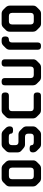

<svg xmlns="http://www.w3.org/2000/svg" viewBox="916 -1442 534 2407"><g transform="rotate(-90 1183.5 -238.0)"><path d="M103 -11Q123 9 152 9H276Q305 9 325 -11L357 -43Q379 -65 377 -93V-383Q377 -411 357 -433L325 -465Q305 -485 276 -485H152Q123 -485 103 -465L70 -432Q50 -412 50 -383V-93Q50 -64 70 -44ZM141 -122V-354Q141 -394 181 -394H246Q286 -394 286 -354V-122Q286 -82 246 -82H181Q141 -82 141 -122Z M530 -11Q550 9 579 9H701Q730 9 750 -11L783 -44Q803 -64 803 -93V-172Q803 -201 783 -221L750 -254Q730 -274 701 -274H608Q568 -274 568 -314V-355Q568 -395 608 -395H672Q712 -395 712 -369Q712 -342 752 -342H763Q803 -342 803 -382V-384Q803 -413 783 -433L751 -465Q731 -485 701 -485H579Q550 -485 530 -465L498 -433Q477 -412 477 -384V-286Q477 -255 499 -237L529 -211Q541 -201 552 -196.5Q563 -192 578 -192H672Q712 -192 712 -152V-122Q712 -82 672 -82H608Q568 -82 568 -108Q568 -134 528 -134H517Q477 -134 477 -94V-93Q477 -64 497 -44Z M956 -12Q976 8 1005 8H1188Q1228 8 1228 -32V-43Q1228 -83 1188 -83H1034Q994 -83 994 -123V-354Q994 -394 1034 -394H1188Q1228 -394 1228 -434V-445Q1228 -485 1188 -485H1005Q976 -485 956 -465L923 -432Q903 -412 903 -383V-94Q903 -65 923 -45Z M1371 -11Q1391 9 1420 9H1543Q1572 9 1592 -11L1624 -43Q1646 -65 1644 -93V-445Q1644 -485 1604 -485H1593Q1553 -485 1553 -445V-122Q1553 -82 1513 -82H1449Q1409 -82 1409 -122V-445Q1409 -485 1369 -485H1358Q1318 -485 1318 -445V-93Q1318 -64 1338 -44Z M1804 8H1815Q1855 8 1855 -32V-354Q1855 -394 1890 -394Q1930 -394 1930 -434V-445Q1930 -485 1890 -485H1866Q1837 -485 1817 -465L1784 -432Q1764 -412 1764 -383V-32Q1764 8 1804 8Z M2043 -11Q2063 9 2092 9H2216Q2245 9 2265 -11L2297 -43Q2319 -65 2317 -93V-383Q2317 -411 2297 -433L2265 -465Q2245 -485 2216 -485H2092Q2063 -485 2043 -465L2010 -432Q1990 -412 1990 -383V-93Q1990 -64 2010 -44ZM2081 -122V-354Q2081 -394 2121 -394H2186Q2226 -394 2226 -354V-122Q2226 -82 2186 -82H2121Q2081 -82 2081 -122Z"/></g></svg>

Font: WDXL Lubrifont TC
Style: Regular
Weight: 400
Designer: [WDXL Lubrifont] Copyright 2020-2022 (c) NightFurySL2001, Skr-ZERO; [ZCOOL QingKe HuangYou] Copyright 2018-2022 (c) The 
Version: Version 2.001;hotconv 1.1.1;makeotfexe 2.6.0